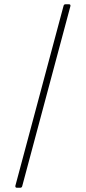

<svg xmlns="http://www.w3.org/2000/svg" viewBox="-20 -770 402 900"><path d="M59 110Q51 110 52 101L278 -743Q280 -750 287 -750H303Q312 -750 310 -741L84 103Q82 110 75 110Z"/></svg>

Font: LINE Seed Sans Thin
Style: Regular
Weight: 250
Designer: LINE VX Design & Dalton Maag Ltd & Sandoll Inc
Foundry: Dalton Maag Ltd
Version: Version 1.003